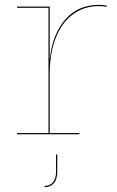

<svg xmlns="http://www.w3.org/2000/svg" viewBox="-20 -551 480 788"><path d="M418 -528V-523Q403 -526 386 -526Q325 -526 279.5 -492.5Q234 -459 209 -396Q184 -333 184 -247V-5H306V0H50V-5H179V-519H50V-524H184V-313H185Q196 -411 248 -471Q300 -531 386 -531Q403 -531 418 -528ZM215 83V154Q215 185 201 201Q187 217 163 217V212Q185 212 197.5 197Q210 182 210 154V83Z"/></svg>

Font: Hepta Slab Hairline
Style: Regular
Weight: 400
Designer: Michael LaGattuta
Foundry: Michael LaGattuta
Version: Version 1.100; ttfautohint (v1.8) -l 8 -r 50 -G 200 -x 14 -D